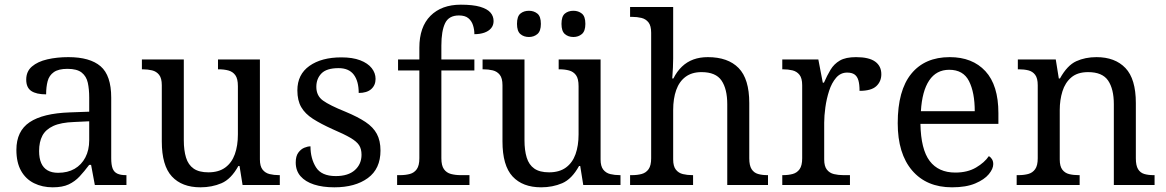

<svg xmlns="http://www.w3.org/2000/svg" viewBox="-20 -790 4979 820"><path d="M205 10Q161 10 125.5 -7.5Q90 -25 70 -60.5Q50 -96 50 -150Q50 -230 106.5 -268Q163 -306 278 -310L361 -313V-373Q361 -409 355 -436.5Q349 -464 329 -480Q309 -496 268 -496Q230 -496 210 -482Q190 -468 183.5 -443.5Q177 -419 177 -387Q135 -387 113.5 -401.5Q92 -416 92 -450Q92 -485 116.5 -506Q141 -527 182 -536.5Q223 -546 272 -546Q364 -546 409.5 -507Q455 -468 455 -373V-114Q455 -86 461 -70.5Q467 -55 481 -48.5Q495 -42 517 -42H520V0H385L369 -86H361Q340 -58 320 -36.5Q300 -15 273.5 -2.5Q247 10 205 10ZM228 -52Q269 -52 298.5 -69Q328 -86 344.5 -117.5Q361 -149 361 -191V-272L297 -269Q240 -267 207.5 -252Q175 -237 161 -210.5Q147 -184 147 -145Q147 -114 156 -93.5Q165 -73 183 -62.5Q201 -52 228 -52Z M836 10Q757 10 714 -36.5Q671 -83 671 -186V-426Q671 -456 659.5 -470.5Q648 -485 629.5 -489.5Q611 -494 589 -494H586V-536H765V-191Q765 -148 774.5 -117Q784 -86 807 -70Q830 -54 870 -54Q914 -54 942 -74.5Q970 -95 983 -131.5Q996 -168 996 -216V-422Q996 -454 985 -469Q974 -484 955.5 -489Q937 -494 914 -494H911V-536H1090V-109Q1090 -80 1101.5 -65.5Q1113 -51 1131.5 -46.5Q1150 -42 1172 -42H1175V0H1016L1003 -81H998Q967 -25 926 -7.5Q885 10 836 10Z M1408 10Q1358 10 1321 -2Q1284 -14 1263.5 -37.5Q1243 -61 1243 -96Q1243 -123 1254 -138Q1265 -153 1279.5 -159Q1294 -165 1306 -165Q1306 -113 1329.5 -75.5Q1353 -38 1414 -38Q1467 -38 1495.5 -63.5Q1524 -89 1524 -129Q1524 -154 1513.5 -170Q1503 -186 1476.5 -201.5Q1450 -217 1401 -238Q1350 -261 1316.5 -282.5Q1283 -304 1266.5 -332.5Q1250 -361 1250 -404Q1250 -472 1301.5 -508.5Q1353 -545 1438 -545Q1486 -545 1518.5 -532.5Q1551 -520 1567.5 -499Q1584 -478 1584 -453Q1584 -426 1565.5 -409.5Q1547 -393 1512 -393Q1512 -443 1491 -471Q1470 -499 1426 -499Q1375 -499 1353 -476.5Q1331 -454 1331 -419Q1331 -381 1359.5 -360.5Q1388 -340 1455 -313Q1508 -291 1541 -269Q1574 -247 1589.5 -218Q1605 -189 1605 -147Q1605 -69 1551 -29.5Q1497 10 1408 10Z M1676 0V-42H1689Q1712 -42 1730.5 -47Q1749 -52 1760 -67.5Q1771 -83 1771 -114V-489H1680V-536H1771V-586Q1771 -675 1818.5 -722.5Q1866 -770 1948 -770Q2000 -770 2030.5 -761Q2061 -752 2074.5 -736.5Q2088 -721 2088 -700Q2088 -682 2077.5 -669.5Q2067 -657 2048.5 -650.5Q2030 -644 2006 -644Q2006 -664 2000 -682.5Q1994 -701 1980 -712.5Q1966 -724 1940 -724Q1897 -724 1881 -691Q1865 -658 1865 -595V-536H2006V-489H1865V-114Q1865 -83 1876 -67.5Q1887 -52 1906 -47Q1925 -42 1947 -42H1985V0Z M2291 10Q2212 10 2169 -36.5Q2126 -83 2126 -186V-426Q2126 -456 2114.5 -470.5Q2103 -485 2084.5 -489.5Q2066 -494 2044 -494H2041V-536H2220V-191Q2220 -148 2229.5 -117Q2239 -86 2262 -70Q2285 -54 2325 -54Q2369 -54 2397 -74.5Q2425 -95 2438 -131.5Q2451 -168 2451 -216V-422Q2451 -454 2440 -469Q2429 -484 2410.5 -489Q2392 -494 2369 -494H2366V-536H2545V-109Q2545 -80 2556.5 -65.5Q2568 -51 2586.5 -46.5Q2605 -42 2627 -42H2630V0H2471L2458 -81H2453Q2422 -25 2381 -7.5Q2340 10 2291 10ZM2429 -632Q2407 -632 2392.5 -644.5Q2378 -657 2378 -688Q2378 -720 2392.5 -732Q2407 -744 2429 -744Q2450 -744 2465 -732Q2480 -720 2480 -688Q2480 -657 2465 -644.5Q2450 -632 2429 -632ZM2239 -632Q2217 -632 2202.5 -644.5Q2188 -657 2188 -688Q2188 -720 2202.5 -732Q2217 -744 2239 -744Q2260 -744 2275 -732Q2290 -720 2290 -688Q2290 -657 2275 -644.5Q2260 -632 2239 -632Z M2671 0V-42H2679Q2702 -42 2720.5 -47Q2739 -52 2750 -67.5Q2761 -83 2761 -114V-650Q2761 -680 2749.5 -694.5Q2738 -709 2719.5 -713.5Q2701 -718 2679 -718H2671V-760H2855V-540Q2855 -522 2854 -502.5Q2853 -483 2852 -469Q2851 -455 2851 -455H2856Q2871 -485 2892.5 -505.5Q2914 -526 2941.5 -536Q2969 -546 3003 -546Q3089 -546 3134.5 -499.5Q3180 -453 3180 -350V-114Q3180 -83 3190 -67.5Q3200 -52 3217.5 -47Q3235 -42 3257 -42H3260V0H3086V-345Q3086 -410 3061.5 -446Q3037 -482 2976 -482Q2935 -482 2908 -462Q2881 -442 2868 -405.5Q2855 -369 2855 -320V-109Q2855 -80 2866.5 -65.5Q2878 -51 2896.5 -46.5Q2915 -42 2937 -42H2940V0Z M3321 0V-42H3324Q3347 -42 3365.5 -47Q3384 -52 3395 -67.5Q3406 -83 3406 -114V-426Q3406 -456 3394.5 -470.5Q3383 -485 3364.5 -489.5Q3346 -494 3324 -494H3321V-536H3475L3494 -437H3499Q3512 -467 3527 -492Q3542 -517 3567 -531.5Q3592 -546 3636 -546Q3691 -546 3717.5 -527Q3744 -508 3744 -473Q3744 -442 3722.5 -422Q3701 -402 3651 -402Q3651 -430 3646 -447Q3641 -464 3629.5 -472Q3618 -480 3598 -480Q3570 -480 3551 -458Q3532 -436 3521 -402Q3510 -368 3505 -331.5Q3500 -295 3500 -266V-109Q3500 -80 3511.5 -65.5Q3523 -51 3541.5 -46.5Q3560 -42 3582 -42H3610V0Z M4046 10Q3937 10 3875.5 -62Q3814 -134 3814 -264Q3814 -404 3872 -475Q3930 -546 4036 -546Q4133 -546 4188.5 -486Q4244 -426 4244 -307V-261H3911Q3913 -152 3950.5 -102.5Q3988 -53 4060 -53Q4112 -53 4148.5 -74.5Q4185 -96 4203 -123Q4210 -120 4216 -111Q4222 -102 4222 -89Q4222 -69 4203 -46Q4184 -23 4145 -6.5Q4106 10 4046 10ZM4143 -315Q4143 -395 4118.5 -443.5Q4094 -492 4034 -492Q3979 -492 3948.5 -446.5Q3918 -401 3913 -315Z M4322 0V-42H4330Q4353 -42 4371.5 -47Q4390 -52 4401 -67.5Q4412 -83 4412 -114V-426Q4412 -456 4401 -470.5Q4390 -485 4372 -489.5Q4354 -494 4332 -494H4327V-536H4489L4502 -455H4507Q4538 -511 4576.5 -528.5Q4615 -546 4663 -546Q4742 -546 4786.5 -499.5Q4831 -453 4831 -350V-114Q4831 -83 4840.5 -67.5Q4850 -52 4867 -47Q4884 -42 4906 -42H4911V0H4737V-345Q4737 -410 4712.5 -446Q4688 -482 4627 -482Q4582 -482 4555.5 -459.5Q4529 -437 4517.5 -400Q4506 -363 4506 -320V-109Q4506 -80 4517 -65.5Q4528 -51 4546 -46.5Q4564 -42 4586 -42H4591V0Z"/></svg>

Font: Noto Serif Sinhala
Style: Regular
Weight: 400
Designer: Jelle Bosma - Monotype Design Team
Foundry: Monotype Imaging Inc.
Version: Version 2.006